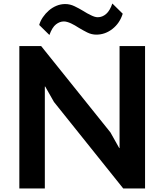

<svg xmlns="http://www.w3.org/2000/svg" viewBox="-20 -1072 935 1092"><path d="M678 -994Q661 -940 619.5 -907.5Q578 -875 528 -875Q501 -875 476 -887.5Q451 -900 428 -914Q417 -921 406 -927.5Q395 -934 384 -939Q360 -950 343 -950Q320 -950 298.5 -933.5Q277 -917 261 -873L203 -930Q209 -952 223.5 -973.5Q238 -995 257.5 -1012Q277 -1029 301 -1039Q325 -1049 351 -1049Q378 -1049 404 -1036.5Q430 -1024 453 -1010Q464 -1003 475.5 -996.5Q487 -990 498 -985Q520 -974 536 -974Q562 -974 583.5 -992.5Q605 -1011 619 -1052ZM805 0H681L287 -492L237 -580H235V0H90V-810H214L608 -319L658 -230H660V-810H805Z"/></svg>

Font: TypoPRO Sinkin Sans
Style: 600 SemiBold
Weight: 600
Designer: Keith Bates
Foundry: K-Type
Version: Sinkin Sans (version 1.0)  by Keith Bates   •   © 2014   www